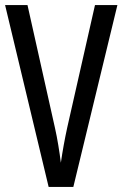

<svg xmlns="http://www.w3.org/2000/svg" viewBox="-20 -734 481 754"><path d="M441 -714 268 0H171L0 -714H88L196 -231Q203 -200 209 -163.5Q215 -127 219 -95Q229 -164 244 -233L353 -714Z"/></svg>

Font: Noto Sans Gurmukhi ExtraCondensed
Style: Regular
Weight: 400
Width: 2
Designer: Jelle Bosma - Monotype Design Team
Foundry: Monotype Imaging Inc.
Version: Version 2.004; ttfautohint (v1.8.4.7-5d5b)